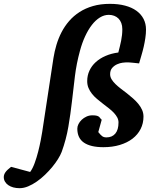

<svg xmlns="http://www.w3.org/2000/svg" viewBox="-180 -757 798 1006"><path d="M585 -602.1Q585 -580.1 581.5 -557.4Q578.1 -534.7 573 -512.2Q567.9 -489.7 561.3 -467.8Q554.7 -445.8 548.8 -424.8Q530.3 -426.8 518.6 -428Q506.8 -429.2 499.8 -429.7Q492.7 -430.2 488.3 -430.2H481Q476.1 -430.2 462.4 -428.5Q448.7 -426.8 434.1 -420.4Q419.4 -414.1 408.2 -401.6Q397 -389.2 397 -368.2Q397 -354.5 404.5 -341.8Q412.1 -329.1 424.6 -316.9Q437 -304.7 452.9 -292.5Q468.8 -280.3 484.9 -268.1Q501.5 -254.9 517.1 -241.2Q532.7 -227.5 544.9 -212.6Q557.1 -197.8 564.5 -181.2Q571.8 -164.6 571.8 -146Q571.8 -110.8 556.9 -81.3Q542 -51.8 514.4 -30.5Q486.8 -9.3 448 2.4Q409.2 14.2 361.8 14.2Q294.9 14.2 260 -9.5Q225.1 -33.2 225.1 -83Q225.1 -94.7 231.2 -106.9Q237.3 -119.1 248 -129.4Q258.8 -139.6 273.2 -146.2Q287.6 -152.8 304.2 -152.8Q319.8 -152.8 327.9 -150.4Q335.9 -147.9 339.8 -144.3Q343.8 -140.6 346.2 -136.7Q348.6 -132.8 353 -129.9L335 -64.9Q341.3 -57.1 346.2 -51.8Q351.1 -46.4 355.7 -43.2Q360.4 -40 365.5 -38.6Q370.6 -37.1 377.9 -37.1Q407.2 -37.1 424.1 -56.9Q440.9 -76.7 440.9 -115.2Q440.9 -128.9 434.6 -141.1Q428.2 -153.3 417.2 -165.3Q406.2 -177.2 391.1 -189Q376 -200.7 358.9 -213.9Q343.3 -226.1 328.4 -238.5Q313.5 -251 302 -265.4Q290.5 -279.8 283.7 -296.1Q276.9 -312.5 276.9 -332Q276.9 -361.3 288.6 -386.7Q300.3 -412.1 321.8 -431.6Q343.3 -451.2 373.3 -464.1Q403.3 -477.1 439.9 -481.9Q448.2 -512.7 454.6 -543.2Q460.9 -573.7 460.9 -604Q460.9 -622.1 455.6 -636.2Q450.2 -650.4 440.7 -659.9Q431.2 -669.4 418.2 -674.3Q405.3 -679.2 390.1 -679.2Q365.7 -679.2 343.3 -665.3Q320.8 -651.4 301.5 -626.5Q282.2 -601.6 266.1 -566.9Q250 -532.2 238.8 -490.2Q220.7 -424.3 212.6 -358.2Q204.6 -292 197 -225.6Q189.5 -159.2 178.2 -93Q167 -26.9 143.1 39.1Q136.7 55.7 124 76.2Q111.3 96.7 94 117.7Q76.7 138.7 55.9 158.7Q35.2 178.7 12.7 194.3Q-9.8 210 -32.7 219.5Q-55.7 229 -77.1 229Q-95.2 229 -110.4 224.9Q-125.5 220.7 -136.5 213.1Q-147.5 205.6 -153.8 194.8Q-160.2 184.1 -160.2 170.9Q-160.2 158.2 -151.9 146Q-143.6 133.8 -122.1 117.2L-22 144Q-8.8 126 1.7 97.2Q12.2 68.4 20 37.6Q27.8 6.8 33.2 -21Q38.6 -48.8 41 -64.9L100.1 -453.1Q105.5 -487.3 115.7 -521.7Q126 -556.2 142.3 -587.9Q158.7 -619.6 182.1 -646.7Q205.6 -673.8 236.6 -693.8Q267.6 -713.9 307.1 -725.3Q346.7 -736.8 396 -736.8Q440.4 -736.8 475.3 -727.5Q510.3 -718.3 534.7 -700.7Q559.1 -683.1 572 -658.2Q585 -633.3 585 -602.1Z"/></svg>

Font: Charis SIL Afr
Style: Bold Italic
Weight: 700
Italic angle: -11°
Foundry: SIL International
Version: Version 5.000